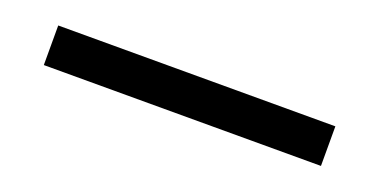

<svg xmlns="http://www.w3.org/2000/svg" viewBox="-20 -124 630 319"><g transform="rotate(20 295.0 35.0)"><path d="M50 0V70H540V0Z"/></g></svg>

Font: Sakbunderan
Style: Regular
Weight: 400
Version: Version 1.00